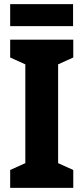

<svg xmlns="http://www.w3.org/2000/svg" viewBox="-20 -905 401 925"><path d="M333 0H29V-86L102 -119V-595L29 -628V-714H333V-628L260 -595V-119L333 -86ZM332 -885V-779H29V-885Z"/></svg>

Font: Noto Sans Armenian Condensed ExtraBold
Style: Regular
Weight: 800
Width: 3
Designer: Monotype Design Team
Foundry: Monotype Imaging Inc.
Version: Version 2.008; ttfautohint (v1.8.4.7-5d5b)